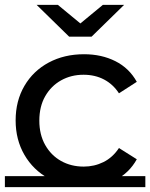

<svg xmlns="http://www.w3.org/2000/svg" viewBox="-22 -757 615 786"><path d="M322 9Q241 9 177.5 -26Q114 -61 78 -123Q42 -185 42 -264Q42 -344 78 -405.5Q114 -467 177.5 -501Q241 -535 322 -535Q394 -535 450.5 -506.5Q507 -478 538 -422L465 -375Q441 -412 404 -431.5Q367 -451 320 -451Q269 -451 228 -428Q187 -405 163 -363Q139 -321 139 -263Q139 -206 163 -163.5Q187 -121 228 -98Q269 -75 321 -75Q364 -75 401.5 -93.5Q439 -112 465 -151L538 -105Q507 -49 450.5 -20Q394 9 322 9ZM-2 -36H573V9H-2ZM261 -607 128 -737H215L347 -628H267L399 -737H486L353 -607Z"/></svg>

Font: Montserrat Underline Thin Medium
Style: Regular
Weight: 500
Version: Version 9.000